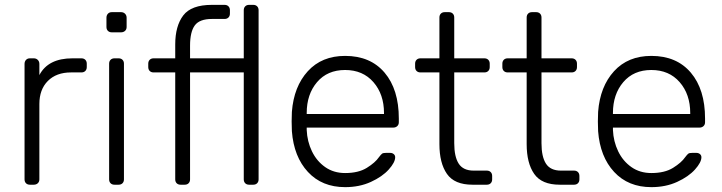

<svg xmlns="http://www.w3.org/2000/svg" viewBox="-20 -760 2972 790"><path d="M315 -520Q325 -520 331 -514Q337 -508 337 -498V-484Q337 -474 331 -468Q325 -462 315 -462H272Q212 -462 177 -427Q142 -392 142 -332V-22Q142 -12 135.5 -6Q129 0 119 0H103Q93 0 87 -6Q81 -12 81 -22V-497Q81 -507 87 -513.5Q93 -520 103 -520H119Q129 -520 135.5 -513.5Q142 -507 142 -497V-451Q178 -520 278 -520Z M478 -627H440Q430 -627 424 -633Q418 -639 418 -649V-687Q418 -697 424 -703.5Q430 -710 440 -710H478Q488 -710 494.5 -703.5Q501 -697 501 -687V-649Q501 -639 494.5 -633Q488 -627 478 -627ZM468 0H451Q441 0 435 -6Q429 -12 429 -22V-498Q429 -508 435 -514Q441 -520 451 -520H468Q478 -520 484 -514Q490 -508 490 -498V-22Q490 -12 484 -6Q478 0 468 0Z M590 -484V-498Q590 -508 596 -514Q602 -520 612 -520H701V-577Q701 -653 734 -696.5Q767 -740 852 -740H904Q914 -740 920 -734Q926 -728 926 -718V-704Q926 -694 920 -688Q914 -682 904 -682H852Q801 -682 781.5 -655.5Q762 -629 762 -572V-520H983V-718Q983 -728 989 -734Q995 -740 1005 -740H1022Q1032 -740 1038 -734Q1044 -728 1044 -718V-22Q1044 -12 1038 -6Q1032 0 1022 0H1005Q995 0 989 -6Q983 -12 983 -22V-462H762V-22Q762 -12 756 -6Q750 0 740 0H723Q713 0 707 -6Q701 -12 701 -22V-462H612Q602 -462 596 -468Q590 -474 590 -484Z M1621 -272V-257Q1621 -247 1614.5 -241Q1608 -235 1598 -235H1242V-225Q1244 -178 1263.5 -137.5Q1283 -97 1318 -72.5Q1353 -48 1400 -48Q1455 -48 1489.5 -69.5Q1524 -91 1539 -113Q1548 -125 1552.5 -128Q1557 -131 1569 -131H1585Q1594 -131 1600 -126Q1606 -121 1606 -113Q1606 -92 1579.5 -62.5Q1553 -33 1506 -11.5Q1459 10 1400 10Q1305 10 1247 -52.5Q1189 -115 1181 -220L1180 -260L1181 -300Q1189 -404 1246.5 -467Q1304 -530 1400 -530Q1504 -530 1562.5 -461Q1621 -392 1621 -272ZM1560 -291V-295Q1560 -372 1516.5 -422Q1473 -472 1400 -472Q1327 -472 1284.5 -422Q1242 -372 1242 -295V-291Z M1929 -58H1983Q1993 -58 1999 -52Q2005 -46 2005 -36V-22Q2005 -12 1999 -6Q1993 0 1983 0H1924Q1850 0 1819 -44.5Q1788 -89 1788 -167V-462H1710Q1700 -462 1694 -468Q1688 -474 1688 -484V-498Q1688 -508 1694 -514Q1700 -520 1710 -520H1788V-688Q1788 -698 1794 -704Q1800 -710 1810 -710H1827Q1837 -710 1843 -704Q1849 -698 1849 -688V-520H1973Q1983 -520 1989 -514Q1995 -508 1995 -498V-484Q1995 -474 1989 -468Q1983 -462 1973 -462H1849V-171Q1849 -115 1867.5 -86.5Q1886 -58 1929 -58Z M2288 -58H2342Q2352 -58 2358 -52Q2364 -46 2364 -36V-22Q2364 -12 2358 -6Q2352 0 2342 0H2283Q2209 0 2178 -44.5Q2147 -89 2147 -167V-462H2069Q2059 -462 2053 -468Q2047 -474 2047 -484V-498Q2047 -508 2053 -514Q2059 -520 2069 -520H2147V-688Q2147 -698 2153 -704Q2159 -710 2169 -710H2186Q2196 -710 2202 -704Q2208 -698 2208 -688V-520H2332Q2342 -520 2348 -514Q2354 -508 2354 -498V-484Q2354 -474 2348 -468Q2342 -462 2332 -462H2208V-171Q2208 -115 2226.5 -86.5Q2245 -58 2288 -58Z M2881 -272V-257Q2881 -247 2874.5 -241Q2868 -235 2858 -235H2502V-225Q2504 -178 2523.5 -137.5Q2543 -97 2578 -72.5Q2613 -48 2660 -48Q2715 -48 2749.5 -69.5Q2784 -91 2799 -113Q2808 -125 2812.5 -128Q2817 -131 2829 -131H2845Q2854 -131 2860 -126Q2866 -121 2866 -113Q2866 -92 2839.5 -62.5Q2813 -33 2766 -11.5Q2719 10 2660 10Q2565 10 2507 -52.5Q2449 -115 2441 -220L2440 -260L2441 -300Q2449 -404 2506.5 -467Q2564 -530 2660 -530Q2764 -530 2822.5 -461Q2881 -392 2881 -272ZM2820 -291V-295Q2820 -372 2776.5 -422Q2733 -472 2660 -472Q2587 -472 2544.5 -422Q2502 -372 2502 -295V-291Z"/></svg>

Font: Hezaedrus Light
Style: Regular
Weight: 300
Designer: Hubert & Fischer
Foundry: Hubert & Fischer
Version: Version 1.10;September 3, 2019;FontCreator 11.5.0.2425 64-bi